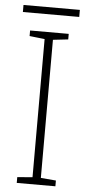

<svg xmlns="http://www.w3.org/2000/svg" viewBox="-57 -863 409 896"><g transform="rotate(5 147.0 -415.0)"><path d="M280 -830H16V-797H280ZM238 0V-27L167 -33V-680L238 -688V-714H57V-688L128 -680V-33L57 -27V0Z"/></g></svg>

Font: Noto Sans Telugu ExtraLight
Style: Regular
Weight: 200
Designer: Jelle Bosma - Monotype Design Team
Foundry: Monotype Imaging Inc.
Version: Version 2.005